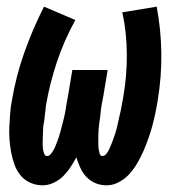

<svg xmlns="http://www.w3.org/2000/svg" viewBox="-20 -548 540 576"><path d="M108 8Q88 8 70.5 0Q53 -8 41.5 -22Q30 -36 23.5 -54Q17 -72 13.5 -91Q10 -110 8.5 -129.5Q7 -149 8 -168.5Q9 -188 10.5 -208Q12 -228 16 -248Q28 -320 53 -390.5Q78 -461 112 -528L206 -488Q172 -426 150.5 -361.5Q129 -297 118 -232Q117 -226 116.5 -219Q116 -212 115 -205.5Q114 -199 113.5 -192.5Q113 -186 111.5 -179Q110 -172 109.5 -165.5Q109 -159 109 -152.5Q109 -146 108.5 -139.5Q108 -133 108 -126.5Q108 -120 108 -113.5Q108 -107 109 -100.5Q110 -94 112.5 -87Q115 -80 121 -80Q128 -80 133 -86.5Q138 -93 141.5 -99.5Q145 -106 147.5 -112.5Q150 -119 152.5 -125.5Q155 -132 157 -138.5Q159 -145 161 -152Q163 -159 164.5 -165.5Q166 -172 168 -179Q170 -186 171.5 -192.5Q173 -199 174.5 -206Q176 -213 177 -219.5Q178 -226 179 -233Q180 -240 181.5 -246.5Q183 -253 184 -260L197 -338H303L290 -260Q289 -253 287.5 -246.5Q286 -240 285 -233.5Q284 -227 283 -220Q282 -213 281.5 -206.5Q281 -200 280 -193.5Q279 -187 278 -180Q277 -173 276.5 -166.5Q276 -160 275.5 -153.5Q275 -147 275 -140Q275 -133 275 -126.5Q275 -120 275 -113.5Q275 -107 276 -100.5Q277 -94 279 -87Q281 -80 287 -80Q294 -80 299 -86.5Q304 -93 307 -99Q310 -105 312.5 -111.5Q315 -118 317.5 -124.5Q320 -131 322.5 -138Q325 -145 327 -151.5Q329 -158 330.5 -164.5Q332 -171 333.5 -177.5Q335 -184 336.5 -191Q338 -198 339.5 -204.5Q341 -211 342.5 -217.5Q344 -224 345 -231Q346 -238 347.5 -244.5Q349 -251 350 -258Q361 -322 360.5 -386.5Q360 -451 347 -511L450 -528Q463 -460 464 -389Q465 -318 453 -246Q450 -227 446 -208Q442 -189 437 -170.5Q432 -152 425.5 -133.5Q419 -115 411 -96.5Q403 -78 393 -60.5Q383 -43 369.5 -27.5Q356 -12 337.5 -2Q319 8 300 8Q282 8 266.5 1.5Q251 -5 239.5 -17Q228 -29 221 -44.5Q214 -60 209 -76Q201 -61 191.5 -46.5Q182 -32 169.5 -19.5Q157 -7 140.5 0.5Q124 8 108 8Z"/></svg>

Font: Iosevka Term Curly XBd Obl
Style: Regular
Weight: 800
Italic angle: -9°
Designer: Belleve Invis
Foundry: Belleve Invis
Version: Version 32.3.0